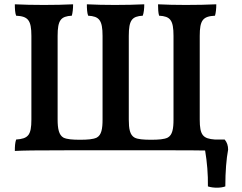

<svg xmlns="http://www.w3.org/2000/svg" viewBox="-20 -699 1126 893"><path d="M1025 -50H980C924 -54 909 -70 909 -143V-532C909 -606 924 -623 980 -626C984 -640 986 -659 986 -679C948 -677 892 -676 844 -676C798 -676 753 -677 715 -679C715 -659 716 -639 720 -626C772 -623 787 -606 787 -532V-143C787 -100 782 -71 760 -59C744 -51 717 -49 683 -49C648 -49 621 -51 606 -59C584 -71 579 -100 579 -143V-532C579 -606 594 -623 644 -626C649 -640 651 -659 651 -679C613 -677 560 -676 514 -676C468 -676 423 -677 384 -679C384 -659 385 -639 390 -626C441 -623 457 -606 457 -532V-143C457 -100 452 -71 430 -59C413 -51 387 -49 352 -49C318 -49 291 -51 275 -59C254 -71 248 -100 248 -143V-532C248 -606 263 -623 314 -626C318 -640 320 -659 320 -679C283 -677 230 -676 184 -676C136 -676 88 -677 49 -679C49 -659 50 -639 55 -626C110 -623 126 -606 126 -532V-143C126 -70 111 -54 55 -50C50 -35 49 -18 49 3C90 1 140 0 290 0H742C838 0 895 0 934 1C943 54 948 113 947 168C972 176 1006 176 1028 168C1028 98 1033 39 1041 -3C1041 -21 1036 -37 1025 -50Z"/></svg>

Font: Vollkorn Semibold
Style: Regular
Weight: 600
Designer: Friedrich Althausen
Foundry: Friedrich Althausen
Version: Version 4.015;PS 004.015;hotconv 1.0.88;makeotf.lib2.5.64775